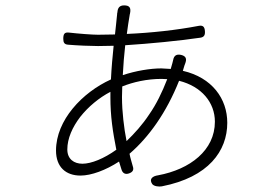

<svg xmlns="http://www.w3.org/2000/svg" viewBox="-20 -666 1020 713"><path d="M438 -221C435 -248 433 -277 433 -306L434 -345C474 -361 525 -373 580 -373L601 -372C582 -323 560 -278 534 -241C509 -203 480 -171 450 -142C445 -167 441 -193 438 -221ZM456 -576 462 -613C462 -614 463 -615 463 -617C467 -637 461 -646 441 -646C424 -646 417 -637 416 -620C415 -618 415 -616 415 -614L411 -575L407 -538L344 -537C323 -537 271 -541 236 -545C219 -547 215 -539 215 -522C215 -508 219 -501 233 -500C268 -497 318 -495 344 -495L402 -496C398 -457 394 -414 392 -371C286 -323 188 -220 188 -107C188 -45 225 -14 279 -14C319 -14 373 -34 422 -66L431 -37C435 -23 445 -17 459 -22C473 -27 478 -35 473 -49C469 -64 464 -79 461 -95C533 -157 598 -248 645 -366C729 -345 778 -285 778 -214C778 -108 686 -37 567 -15C546 -12 533 -1 545 17C551 26 570 28 581 26C755 -8 824 -106 824 -210C824 -299 768 -378 659 -403L665 -423C666 -426 668 -430 669 -434C674 -449 669 -458 653 -462C636 -466 626 -460 623 -443C622 -438 621 -434 620 -431L614 -410L579 -412C538 -412 484 -403 436 -387C438 -425 441 -464 445 -498C538 -504 641 -514 724 -526C738 -528 742 -536 741 -550C740 -566 734 -573 718 -570C634 -554 542 -544 451 -540ZM396 -206C400 -173 406 -141 412 -110C366 -77 319 -58 286 -58C255 -58 230 -75 230 -111C230 -152 249 -194 278 -232C308 -270 348 -303 390 -325V-304C390 -272 392 -238 396 -206Z"/></svg>

Font: GenSenRounded2 TW L
Style: Regular
Weight: 300
Version: Version 2.100;PS 2.1;hotconv 16.6.51;makeotf.lib2.5.65220 DE